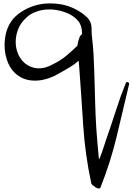

<svg xmlns="http://www.w3.org/2000/svg" viewBox="-20 -478 780 1130"><path d="M525.4 -192.4Q520.5 -179.7 487.3 -192.4Q454.1 -205.1 458 -214.8Q462.9 -250 462.9 -284.2Q461.9 -319.3 448.2 -342.8Q422.9 -382.8 367.2 -404.3Q311.5 -425.8 253.9 -421.9Q221.7 -419.9 193.4 -409.2Q164.1 -399.4 141.6 -379.9Q112.3 -354.5 95.7 -325.2Q80.1 -294.9 75.2 -263.7Q65.4 -205.1 89.8 -153.3Q115.2 -102.5 164.1 -84Q189.5 -74.2 219.7 -76.2Q250 -78.1 283.2 -95.7Q335 -120.1 372.1 -151.4Q409.2 -182.6 435.5 -209Q457 -231.4 472.7 -247.1Q487.3 -262.7 498 -266.6Q517.6 -274.4 524.4 -228.5Q531.2 -182.6 535.2 -45.9Q538.1 48.8 540 125Q542 201.2 546.9 279.3Q549.8 321.3 553.7 366.2Q557.6 410.2 562.5 460.9Q567.4 454.1 581.1 415Q594.7 375 612.3 321.3Q622.1 293 632.8 261.7Q642.6 230.5 653.3 199.2Q672.9 139.6 690.4 88.9Q709 38.1 719.7 12.7Q724.6 1 733.4 5.9Q740.2 8.8 740.2 14.6Q740.2 16.6 739.3 19.5Q703.1 170.9 667 324.2Q629.9 478.5 572.3 623Q569.3 630.9 561.5 631.8Q554.7 631.8 543 625Q520.5 610.4 517.6 602.5Q480.5 430.7 469.7 259.8Q459 89.8 446.3 -82Q443.4 -129.9 436.5 -170.9Q429.7 -211.9 448.2 -258.8Q455.1 -277.3 482.4 -287.1Q509.8 -297.9 512.7 -275.4Q516.6 -242.2 506.8 -213.9Q498 -185.5 479.5 -161.1Q446.3 -116.2 393.6 -84Q340.8 -52.7 298.8 -30.3Q246.1 -6.8 202.1 -3.9Q158.2 -1 123 -13.7Q59.6 -38.1 29.3 -103.5Q6.8 -155.3 6.8 -211.9Q6.8 -229.5 8.8 -246.1Q19.5 -343.8 88.9 -396.5Q159.2 -449.2 247.1 -457Q261.7 -458 277.3 -458Q309.6 -458 341.8 -452.1Q388.7 -443.4 429.7 -420.9Q460 -405.3 489.3 -378.9Q518.6 -351.6 518.6 -313.5Q518.6 -278.3 523.4 -240.2Q529.3 -202.1 525.4 -192.4Z"/></svg>

Font: Mrs Husband
Style: Regular
Weight: 400
Version: Version 1.0